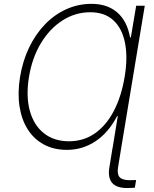

<svg xmlns="http://www.w3.org/2000/svg" viewBox="-20 -757 791 983"><path d="M721.2 -727.5 600.6 0H556.6L583 -162.6H579.6Q535.6 -78.1 469.2 -33.9Q402.8 10.3 322.3 10.3Q255.9 10.3 205.3 -16.8Q154.8 -43.9 122.8 -93.5Q90.8 -143.1 80.1 -211.4Q69.3 -279.8 82.5 -362.3Q96.2 -445.3 129.2 -513.9Q162.1 -582.5 210.9 -632.8Q259.8 -683.1 320.3 -710.2Q380.9 -737.3 448.7 -737.3Q529.3 -737.3 580.1 -693.4Q630.9 -649.4 646 -565.4H649.9L677.2 -727.5ZM333 -33.7Q408.2 -33.7 466.3 -74.5Q524.4 -115.2 563 -189.5Q601.6 -263.7 618.2 -363.8Q634.8 -462.4 620.1 -536.9Q605.5 -611.3 560.8 -652.8Q516.1 -694.3 442.4 -694.3Q365.2 -694.3 299.8 -652.3Q234.4 -610.4 189.5 -535.9Q144.5 -461.4 128.4 -363.3Q112.3 -264.2 132.6 -190.2Q152.8 -116.2 204.6 -75Q256.3 -33.7 333 -33.7ZM629.4 205.6Q577.1 205.6 554.2 179.4Q531.2 153.3 540 99.6L556.2 0H600.6L584.5 99.6Q578.6 134.8 592.5 150.1Q606.4 165.5 643.6 165.5Q649.9 165.5 658.9 165.3Q668 165 676.8 164.6L670.4 204.1Q662.1 204.6 650.6 205.1Q639.2 205.6 629.4 205.6Z"/></svg>

Font: Inter ExtraLight
Style: Italic
Weight: 250
Italic angle: -9.3988°
Designer: Rasmus Andersson
Foundry: rsms
Version: Version 4.001;git-66647c0bb